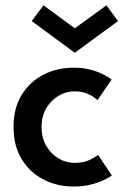

<svg xmlns="http://www.w3.org/2000/svg" viewBox="-20 -670 452 702"><path d="M252 -74.5Q287.5 -74.5 309.8 -86.2Q332 -98 338.5 -103.5L389 -28.5Q383 -23.5 364 -13.8Q345 -4 315.8 4Q286.5 12 249.5 12Q188.5 12 138.8 -13.8Q89 -39.5 59.2 -88.2Q29.5 -137 29.5 -205.5Q29.5 -274.5 59.2 -323Q89 -371.5 138.8 -397Q188.5 -422.5 249.5 -422.5Q286 -422.5 314.8 -414.2Q343.5 -406 362.5 -395.5Q381.5 -385 388 -379L336.5 -304Q333 -307.5 322.2 -315.2Q311.5 -323 294 -329.5Q276.5 -336 252 -336Q222 -336 194.5 -320Q167 -304 149.5 -274.8Q132 -245.5 132 -205.5Q132 -165.5 149.5 -136Q167 -106.5 194.5 -90.5Q222 -74.5 252 -74.5ZM253.5 -477 96 -593 139 -650.5 253.5 -566.5 369 -650.5 411.5 -593Z"/></svg>

Font: League Spartan Thin Medium
Style: Regular
Weight: 500
Version: Version 2.002